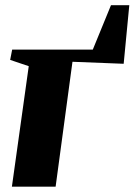

<svg xmlns="http://www.w3.org/2000/svg" viewBox="-20 -698 504 718"><path d="M395 -678.5H463.5L442.5 -459.5L251 -467L188 0H24.5L87.5 -450.5L18 -474L25.5 -512.5H327Z"/></svg>

Font: Merriweather 120pt Black
Style: Italic
Weight: 900
Italic angle: -7.8°
Version: Version 2.101